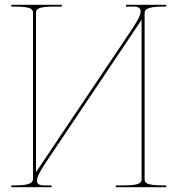

<svg xmlns="http://www.w3.org/2000/svg" viewBox="-20 -780 740 800"><path d="M672.5 -760H505V-752.5H537C557.5 -752.5 566 -745.5 566 -733C566 -716 550.5 -689.5 529 -657L130 -62.5V-726.5C130 -741 136.5 -752.5 205 -752.5H237.5V-760H27.5V-752.5H42.5C111 -752.5 117.5 -741 117.5 -726.5V-36C117.5 -21.5 111 -7.5 42.5 -7.5H27.5V0H195V-7.5H163C142.5 -7.5 134 -14.5 134 -27C134 -44 149.5 -70.5 171 -103L570 -697.5V-33.5C570 -19 563.5 -7.5 495 -7.5H462.5V0H672.5V-7.5H657.5C589 -7.5 582.5 -19 582.5 -33.5V-724C582.5 -738.5 589 -752.5 657.5 -752.5H672.5Z"/></svg>

Font: Znikomit
Style: Regular
Weight: 100
Designer: gluk
Foundry: gluk
Version: Version 0.55